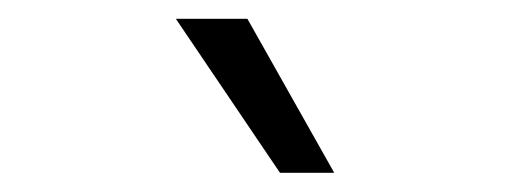

<svg xmlns="http://www.w3.org/2000/svg" viewBox="-20 -802 537 201"><path d="M273.1 -621.1 164.1 -782.3H239L329.9 -621.1Z"/></svg>

Font: Inter P Light
Style: Regular
Weight: 300
Designer: Rasmus Andersson
Foundry: rsms
Version: Version 3.018;git-588b23468